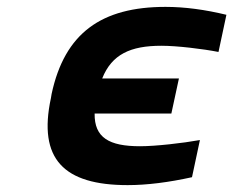

<svg xmlns="http://www.w3.org/2000/svg" viewBox="-20 -529 678 558"><path d="M130 -256 128 -244C90 -67 165 9 351 9C407 9 470 1 538 -14L561 -122C511 -113 432 -104 387 -104C297 -104 254 -129 255 -199H478L500 -301H277C305 -371 359 -396 449 -396C494 -396 569 -387 615 -378L638 -486C576 -501 517 -509 461 -509C275 -509 168 -433 130 -256Z"/></svg>

Font: LT Wave Mono Bold
Style: Italic
Weight: 700
Designer: Daniel Lyons
Version: Version 2.5 (Glyphs App)